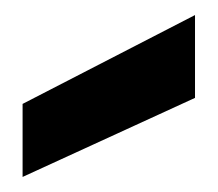

<svg xmlns="http://www.w3.org/2000/svg" viewBox="-20 -827 290 255"><path d="M239 -807V-697L10 -592V-689Z"/></svg>

Font: Albert Sans
Style: Bold
Weight: 700
Designer: Andreas Rasmussen
Foundry: a.Foundry
Version: Version 1.025